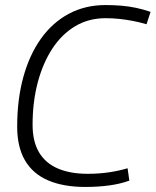

<svg xmlns="http://www.w3.org/2000/svg" viewBox="-20 -730 616 760"><path d="M317 10Q231 10 170.5 -16Q110 -42 79 -95Q48 -148 48 -229Q48 -337 72.5 -425.5Q97 -514 142.5 -577.5Q188 -641 252.5 -675.5Q317 -710 398 -710Q430 -710 460 -707.5Q490 -705 518.5 -699Q547 -693 576 -683L560 -634Q533 -642 507 -647Q481 -652 454 -655Q427 -658 398 -658Q331 -658 278 -626.5Q225 -595 187.5 -538Q150 -481 129.5 -404Q109 -327 109 -236Q109 -170 134.5 -127Q160 -84 209 -63Q258 -42 327 -42Q372 -42 412 -48Q452 -54 485 -64L492 -15Q456 -2 412.5 4Q369 10 317 10Z"/></svg>

Font: Georama ExtraCondensed Thin Light
Style: Italic
Weight: 300
Italic angle: -9°
Version: Version 1.001